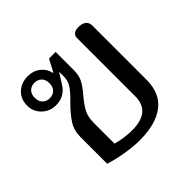

<svg xmlns="http://www.w3.org/2000/svg" viewBox="-143 -711 878 878"><g transform="rotate(-45 296.0 -272.0)"><path d="M113 -17V-188Q113 -232 133.5 -264Q154 -296 193 -335Q225 -366 240 -388.5Q255 -411 255 -438V-470L223 -419Q209 -396 187.5 -383.5Q166 -371 138 -371Q97 -371 69.5 -398Q42 -425 42 -463Q42 -505 69.5 -531Q97 -557 140 -557Q175 -557 200 -537Q225 -517 231 -487L234 -486L265 -545H308V-427Q308 -392 295 -368Q282 -344 256 -314Q229 -282 215.5 -256.5Q202 -231 202 -193V-58Q254 -44 302 -44Q422 -44 422 -144V-522Q422 -535 432 -543.5Q442 -552 461 -552Q486 -552 499 -541.5Q512 -531 512 -512V-162Q512 -73 455 -30Q398 13 295 13Q254 13 203 4.5Q152 -4 113 -17ZM187 -464Q187 -488 173.5 -501Q160 -514 139 -514Q119 -514 105.5 -501Q92 -488 92 -464Q92 -440 105.5 -427Q119 -414 139 -414Q160 -414 173.5 -427Q187 -440 187 -464Z"/></g></svg>

Font: Maitree Medium
Style: Regular
Weight: 500
Designer: CadsonDemak Team
Foundry: CadsonDemak
Version: Version 1.010